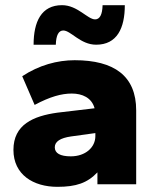

<svg xmlns="http://www.w3.org/2000/svg" viewBox="-20 -713 600 743"><path d="M202 10C275 10 318 -5 357 -46V0H507V-286C507 -419 422 -480 269 -480C202 -480 131 -461 66 -418L114 -307C174 -339 218 -351 258 -351C298 -351 335 -335 346 -294L202 -277C109 -264 32 -231 32 -133C32 -37 109 10 202 10ZM352 -540C433 -540 463 -604 463 -693H377C376 -656 366 -638 348 -638C319 -638 280 -693 220 -693C140 -693 110 -629 110 -540H196C197 -577 207 -595 225 -595C254 -595 291 -540 352 -540ZM254 -108C213 -108 192 -120 192 -143C192 -165 213 -179 255 -185L349 -198V-186C349 -143 311 -108 254 -108Z"/></svg>

Font: Celebes ExtraBold
Style: Regular
Weight: 800
Designer: Anugrah Pasau
Foundry: Lafontype
Version: Version 1.000